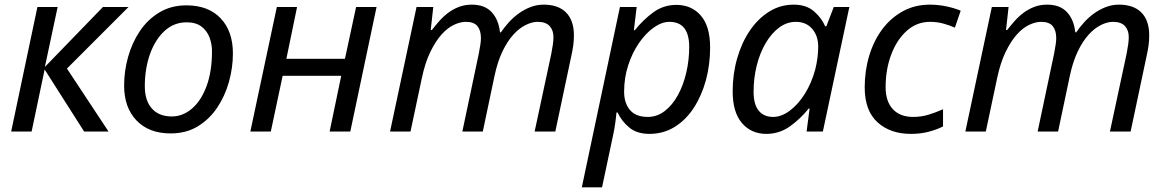

<svg xmlns="http://www.w3.org/2000/svg" viewBox="-20 -566 5020 826"><path d="M141 -536H228L173 -278L423 -536H533L268 -271L447 0H342L172 -267L116 0H28Z M714 8Q621 8 567.5 -47.5Q514 -103 514 -198Q514 -260 531 -321Q548 -382 581.5 -432Q615 -482 665.5 -512.5Q716 -543 782 -543Q876 -543 929 -487.5Q982 -432 982 -336Q982 -275 965 -214Q948 -153 914.5 -103Q881 -53 831 -22.5Q781 8 714 8ZM719 -65Q766 -65 805.5 -98.5Q845 -132 868.5 -195Q892 -258 892 -346Q892 -376 881.5 -404.5Q871 -433 847 -451.5Q823 -470 783 -470Q728 -470 687.5 -432.5Q647 -395 625 -332.5Q603 -270 603 -195Q603 -133 633.5 -99Q664 -65 719 -65Z M1171 -536H1258L1212 -313H1464L1512 -536H1600L1487 0H1398L1448 -240H1196L1145 0H1057Z M1772 -536H1844L1833 -437H1838Q1852 -455 1869 -474.5Q1886 -494 1907 -510Q1928 -526 1953.5 -536Q1979 -546 2010 -546Q2065 -546 2095 -514Q2125 -482 2131 -427H2135Q2150 -449 2169 -470Q2188 -491 2211.5 -508Q2235 -525 2262 -535.5Q2289 -546 2319 -546Q2382 -546 2415.5 -512Q2449 -478 2449 -414Q2449 -390 2446 -369Q2443 -348 2438 -326L2369 0H2280L2352 -336Q2356 -358 2358.5 -374.5Q2361 -391 2361 -406Q2361 -436 2344.5 -454Q2328 -472 2293 -472Q2269 -472 2241.5 -458.5Q2214 -445 2188.5 -417Q2163 -389 2142 -345.5Q2121 -302 2108 -242L2057 0H1969L2040 -336Q2049 -381 2049 -402Q2049 -435 2034 -453.5Q2019 -472 1984 -472Q1960 -472 1932.5 -459Q1905 -446 1879.5 -417.5Q1854 -389 1831.5 -343Q1809 -297 1795 -231L1746 0H1658Z M2483 240 2647 -536H2719L2707 -436H2711Q2746 -480 2790 -512.5Q2834 -545 2890 -545Q2955 -545 2995 -499Q3035 -453 3035 -362Q3035 -288 3017 -221.5Q2999 -155 2965 -102.5Q2931 -50 2882.5 -20Q2834 10 2774 10Q2720 10 2687 -17.5Q2654 -45 2637 -82H2632Q2631 -66 2627 -37.5Q2623 -9 2619 9L2570 240ZM2767 -63Q2807 -63 2840 -88.5Q2873 -114 2896.5 -157Q2920 -200 2932.5 -254Q2945 -308 2945 -364Q2945 -472 2860 -472Q2827 -472 2792.5 -447.5Q2758 -423 2729 -381Q2700 -339 2682.5 -285Q2665 -231 2665 -171Q2665 -123 2690 -93Q2715 -63 2767 -63Z M3277 10Q3212 10 3172 -36.5Q3132 -83 3132 -173Q3132 -248 3151.5 -315.5Q3171 -383 3206 -434.5Q3241 -486 3289 -516Q3337 -546 3395 -546Q3448 -546 3481 -518Q3514 -490 3530 -453H3535L3567 -536H3634L3520 0H3450L3463 -99H3459Q3424 -55 3378.5 -22.5Q3333 10 3277 10ZM3306 -63Q3342 -63 3378 -90Q3414 -117 3442.5 -162.5Q3471 -208 3487 -266Q3494 -294 3497 -319Q3500 -344 3500 -365Q3500 -412 3474 -442Q3448 -472 3404 -472Q3365 -472 3332 -447.5Q3299 -423 3274 -380.5Q3249 -338 3235.5 -284Q3222 -230 3222 -171Q3222 -117 3244 -90Q3266 -63 3306 -63Z M3899 10Q3810 10 3755 -40Q3700 -90 3700 -190Q3700 -262 3719.5 -326.5Q3739 -391 3775.5 -440Q3812 -489 3864 -517.5Q3916 -546 3980 -546Q4015 -546 4049.5 -539Q4084 -532 4113 -520L4088 -447Q4068 -456 4040.5 -464Q4013 -472 3981 -472Q3924 -472 3881 -433.5Q3838 -395 3814 -331Q3790 -267 3790 -191Q3790 -130 3821 -96.5Q3852 -63 3908 -63Q3943 -63 3974.5 -72.5Q4006 -82 4037 -96V-22Q4009 -8 3974.5 1Q3940 10 3899 10Z M4247 -536H4319L4308 -437H4313Q4327 -455 4344 -474.5Q4361 -494 4382 -510Q4403 -526 4428.5 -536Q4454 -546 4485 -546Q4540 -546 4570 -514Q4600 -482 4606 -427H4610Q4625 -449 4644 -470Q4663 -491 4686.5 -508Q4710 -525 4737 -535.5Q4764 -546 4794 -546Q4857 -546 4890.5 -512Q4924 -478 4924 -414Q4924 -390 4921 -369Q4918 -348 4913 -326L4844 0H4755L4827 -336Q4831 -358 4833.5 -374.5Q4836 -391 4836 -406Q4836 -436 4819.5 -454Q4803 -472 4768 -472Q4744 -472 4716.5 -458.5Q4689 -445 4663.5 -417Q4638 -389 4617 -345.5Q4596 -302 4583 -242L4532 0H4444L4515 -336Q4524 -381 4524 -402Q4524 -435 4509 -453.5Q4494 -472 4459 -472Q4435 -472 4407.5 -459Q4380 -446 4354.5 -417.5Q4329 -389 4306.5 -343Q4284 -297 4270 -231L4221 0H4133Z"/></svg>

Font: BC Sans
Style: Italic
Weight: 400
Italic angle: -12°
Designer: Monotype Design Team
Designer: Province of B.C.
Foundry: Monotype Imaging Inc.
Version: Version 2.000;GOOG;noto-source:20170915:90ef993387c0